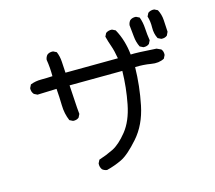

<svg xmlns="http://www.w3.org/2000/svg" viewBox="-113 -898 1226 1097"><g transform="rotate(-15 500.0 -349.5)"><path d="M389.6 58.6Q374 56.6 362.3 46.9Q350.6 31.2 352.5 9.8L362.3 -9.8Q405.3 -23.4 447.3 -43.9Q489.3 -64.5 535.2 -121.6Q581.1 -178.7 599.6 -273.4Q618.2 -368.2 620.1 -465.8L307.6 -463.9Q311.5 -407.2 313.5 -368.2Q315.4 -329.1 319.3 -292L309.6 -272.5Q295.9 -260.7 274.4 -262.7L254.9 -272.5Q236.3 -315.4 235.4 -365.2Q234.4 -415 230.5 -463.9L117.2 -460L97.7 -469.7Q84 -485.4 85.9 -506.8L95.7 -526.4Q125 -538.1 159.2 -538.1Q193.4 -538.1 226.6 -540Q226.6 -592.8 218.8 -638.7Q220.7 -654.3 230.5 -666Q244.1 -677.7 266.6 -675.8L286.1 -666Q297.9 -638.7 299.8 -606Q301.8 -573.2 303.7 -540L614.3 -542Q606.4 -588.9 595.7 -618.7Q585 -648.4 577.1 -679.7L586.9 -699.2Q602.5 -710.9 624 -709L643.6 -699.2Q663.1 -664.1 674.8 -624.5Q686.5 -585 690.4 -543.9Q725.6 -545.9 841.8 -538.1L867.2 -526.4Q878.9 -512.7 877 -491.2L867.2 -471.7Q834 -454.1 789.6 -461.9Q745.1 -469.7 696.3 -467.8Q694.3 -356.4 671.9 -247.1Q649.4 -137.7 585.9 -65.9Q522.5 5.9 479.5 26.4Q436.5 46.9 389.6 58.6ZM771.5 -565.4 752 -575.2Q737.3 -604.5 734.4 -639.2Q731.4 -673.8 727.5 -707Q729.5 -722.7 739.3 -734.4Q753.9 -746.1 775.4 -744.1L794.9 -734.4Q806.6 -703.1 808.6 -667Q810.5 -630.9 816.4 -594.7L806.6 -575.2Q793 -563.5 771.5 -565.4ZM882.8 -585 863.3 -594.7Q847.7 -625 848.6 -661.1Q849.6 -697.3 839.8 -728.5L849.6 -748Q865.2 -759.8 886.7 -757.8L906.2 -748Q921.9 -718.8 923.8 -684.6Q925.8 -650.4 927.7 -615.2L918 -594.7Q904.3 -583 882.8 -585Z"/></g></svg>

Font: NaikaiFont
Style: Regular-Lite
Weight: 400
Version: Version 1.67